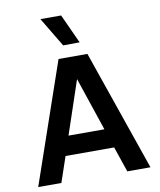

<svg xmlns="http://www.w3.org/2000/svg" viewBox="-104 -1077 966 1159"><g transform="rotate(-10 379.0 -498.0)"><path d="M433 -817 351 -996H224L332 -816ZM177 0 230 -156H528L581 0H723L467 -740H290L35 0ZM379 -601 489 -274H269Z"/></g></svg>

Font: Be Vietnam Pro SemiBold
Style: Regular
Weight: 600
Designer: Lam Bao, Tony Le, Vietanh Nguyen
Foundry: Yellow Type Foundry
Version: Version 1.002